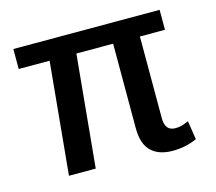

<svg xmlns="http://www.w3.org/2000/svg" viewBox="-84 -647 856 762"><g transform="rotate(-15 343.5 -266.0)"><path d="M637 -10Q591 11 537 11Q480 11 449 -19Q418 -49 418 -115V-461H267L223 0H113L157 -461H30V-543H631V-461H528V-127Q528 -99 538.5 -86Q549 -73 571 -73Q585 -73 596 -76Q607 -79 625 -87Z"/></g></svg>

Font: Martel Sans SemiBold
Style: Regular
Weight: 600
Designer: Dan Reynolds and Mathieu Réguer
Foundry: Dan Reynolds and Mathieu Réguer
Version: Version 1.002; ttfautohint (v1.1) -l 5 -r 5 -G 72 -x 0 -D la